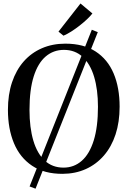

<svg xmlns="http://www.w3.org/2000/svg" viewBox="-20 -1008 748 1126"><path d="M518.5 -833.5 553.5 -819.5 188.5 98.5 153.5 85.5ZM347.5 11.5Q240 12 168.5 -35.8Q97 -83.5 61.8 -168.2Q26.5 -253 26.5 -363.5Q26.5 -453.5 50.5 -525.2Q74.5 -597 119.2 -647.8Q164 -698.5 226 -725.2Q288 -752 363 -752Q470 -752 540.8 -706Q611.5 -660 646.5 -577Q681.5 -494 681.5 -382Q681.5 -292.5 657.8 -220Q634 -147.5 589.5 -96Q545 -44.5 483.8 -16.8Q422.5 11 347.5 11.5ZM352.5 -25Q414 -25 459.5 -65Q505 -105 529.8 -184.5Q554.5 -264 554.5 -382Q554.5 -482.5 532 -557.5Q509.5 -632.5 465 -674Q420.5 -715.5 355 -715.5Q293.5 -715.5 248 -676.8Q202.5 -638 177.8 -560Q153 -482 153 -363.5Q153 -259.5 175.5 -183.5Q198 -107.5 242.5 -66.2Q287 -25 352.5 -25ZM352 -799 323 -822.5 452 -987.5 522 -929Q509 -912.5 489 -893.8Q469 -875 445.5 -856.8Q422 -838.5 398 -823.2Q374 -808 353 -799Z"/></svg>

Font: Merriweather 96pt Medium
Style: Regular
Weight: 500
Version: Version 2.100